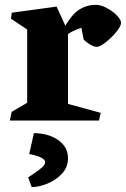

<svg xmlns="http://www.w3.org/2000/svg" viewBox="-20 -496 518 790"><path d="M24.9 -419.4 28.8 -443.8 212.9 -468.8 249 -390.1Q274.9 -436 305.7 -456.1Q336.4 -476.1 374.5 -476.1Q401.4 -476.1 434.6 -454.1Q453.1 -441.9 465.6 -427.2Q478 -412.6 478 -401.9Q478 -388.7 458.7 -365Q439.5 -341.3 415.3 -322.3Q391.1 -303.2 378.4 -303.2Q367.2 -303.2 350.3 -313.2Q333.5 -323.2 324.2 -334L314.9 -381.3Q302.2 -377.9 285.2 -370.1Q268.1 -362.3 259.8 -356V-68.4L394.5 -31.7L387.2 0H20.5L27.8 -35.6L91.8 -73.2V-374.5ZM226.6 85.9Q243.7 100.1 251.7 116.9Q259.8 133.8 259.8 155.8Q259.8 192.4 234.4 219.2Q209 246.1 173.6 260Q138.2 273.9 110.4 273.9L95.7 233.9Q127.4 213.4 142.1 201.9Q156.7 190.4 161.4 183.8Q166 177.2 165.5 169.9Q165 160.2 147.7 151.9Q130.4 143.6 100.1 137.7L119.6 51.8Q149.4 51.8 177.5 60.1Q205.6 68.4 226.6 85.9Z"/></svg>

Font: Vesper Libre Heavy
Style: Regular
Weight: 900
Designer: Robert Keller & Kimya Gandhi
Foundry: Mota Italic
Version: Version 1.058